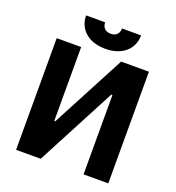

<svg xmlns="http://www.w3.org/2000/svg" viewBox="-155 -1008 1035 1131"><g transform="rotate(20 362.5 -442.5)"><path d="M73.6 0H228L489.4 -497.2H496.6V0H651.6V-700H477.4L233.2 -237H226.8V-700H73.6ZM190.6 -885.2Q190.6 -852.1 202.9 -825.3Q215.3 -798.5 237.3 -779.3Q259.4 -760 291.6 -749.4Q323.7 -738.8 363.2 -738.8Q402.7 -738.8 434.4 -749.4Q466.2 -760 488.5 -779.3Q510.7 -798.5 522.9 -825.3Q535 -852.1 535 -885.2H415.6Q415.6 -861.6 401.9 -847.3Q388.3 -833 363 -833Q337.8 -833 323.9 -847.2Q310 -861.5 310 -885.2Z"/></g></svg>

Font: Fixel Variable
Style: Regular
Weight: 100
Width: 3
Designer: AlfaBravo + MacPaw
Foundry: Kyrylo Tkachov, Marchela Mozhyna, Serhii Makarenko, Maria Weinstein, Zakhar Kryvoshyya
Version: Version 1.211